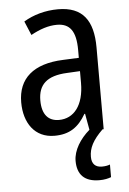

<svg xmlns="http://www.w3.org/2000/svg" viewBox="-54 -586 569 849"><g transform="rotate(-5 230.0 -161.5)"><path d="M324 117C324 78 341 44 386 0H391V-363C391 -483 345 -546 236 -546C179 -546 126 -531 83 -505L109 -443C149 -465 187 -478 225 -478C282 -478 309 -443 309 -359V-324L239 -321C107 -316 38 -256 38 -150C38 -58 85 10 172 10C239 10 279 -18 312 -75H315L328 -3C286 33 255 82 255 129C255 190 287 223 353 223C375 223 392 219 405 214V158C397 161 386 164 369 164C340 164 324 148 324 117ZM252 -262 309 -265V-213C309 -113 264 -58 198 -58C152 -58 123 -87 123 -151C123 -220 160 -258 252 -262Z"/></g></svg>

Font: Noto Sans Lao Condensed
Style: Regular
Weight: 400
Width: 3
Designer: Monotype Design Team
Foundry: Monotype Imaging Inc.
Version: Version 2.004